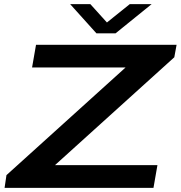

<svg xmlns="http://www.w3.org/2000/svg" viewBox="-20 -902 868 922"><path d="M2 0 11 -61 583 -578H134L153 -687H828L817 -627L244 -109H736L717 0ZM708 -882 535 -742H443L317 -882H414L517 -768H461L603 -882Z"/></svg>

Font: Archivo Expanded Medium
Style: Italic
Weight: 500
Width: 7
Italic angle: -10°
Designer: Hector Gatti
Foundry: Omnibus-Type
Version: Version 2.001